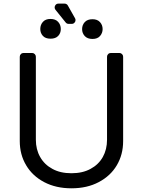

<svg xmlns="http://www.w3.org/2000/svg" viewBox="-20 -1017 781 1050"><path d="M221.6 -21Q157.7 -54.7 123.2 -112.9Q88.1 -171.2 88.1 -245.7V-706.7Q88.1 -715.2 94.1 -721.2Q100.1 -727.3 109 -727.3H155.5Q164.1 -727.3 170.1 -721.2Q176.1 -715.2 176.1 -706.7V-252.8Q176.1 -199.6 199.6 -158.4Q223 -116.8 266.7 -93.4Q309.7 -69.6 370.7 -69.6Q431.8 -69.6 475.1 -93.4Q518.8 -116.8 542.3 -158.4Q565.3 -199.6 565.3 -252.8V-706.7Q565.3 -715.2 571.4 -721.2Q577.4 -727.3 586.3 -727.3H632.8Q641.3 -727.3 647.4 -721.2Q653.4 -715.2 653.4 -706.7V-245.7Q653.4 -171.2 618.6 -112.9Q584.2 -54.7 519.9 -21Q456.3 12.8 370.7 12.8Q285.9 12.8 221.6 -21ZM255.7 -913.4Q283.4 -913.4 297.9 -897.4Q312.5 -881.4 312.5 -858Q312.5 -835.6 298.1 -820.5Q283.7 -805.4 256.4 -805.4Q228.3 -805.4 214.3 -821Q200.3 -836.6 200.3 -858.3Q200.3 -881.4 214.7 -897.4Q229 -913.4 255.7 -913.4ZM485.8 -911.9Q512.4 -911.9 526.8 -896.1Q541.2 -880.3 541.2 -858Q541.2 -836.6 527.3 -820.3Q513.5 -804 485.8 -804Q458.1 -804 443.5 -819.8Q429 -835.6 429 -857.6Q429 -880.3 443.5 -896.1Q458.1 -911.9 485.8 -911.9ZM333.5 -997.2H299.4Q290.5 -997.2 284.6 -990.9Q278.8 -984.7 278.8 -976.6Q278.8 -969.1 283.4 -963.4L339.1 -894.2Q345.2 -886.4 355.5 -886.4H372.5Q381 -886.4 387.1 -892.6Q393.1 -898.8 393.1 -907Q393.1 -912.3 390.3 -917.3L351.2 -986.5Q348.7 -991.5 343.9 -994.3Q339.1 -997.2 333.5 -997.2Z"/></svg>

Font: DeltaSans
Style: Regular
Weight: 400
Designer: Rasmus Andersson
Foundry: rsms
Version: Version 3.012